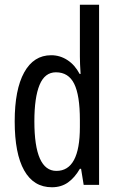

<svg xmlns="http://www.w3.org/2000/svg" viewBox="-20 -780 502 810"><path d="M199 10Q122 10 82 -61Q42 -132 42 -268Q42 -402 82 -474.5Q122 -547 196 -547Q233 -547 264.5 -526.5Q296 -506 316 -468H320Q317 -513 317 -542V-760H398V0H333L322 -68H317Q295 -30 266.5 -10Q238 10 199 10ZM218 -59Q317 -59 317 -244V-274Q317 -378 293 -426.5Q269 -475 216 -475Q169 -475 147 -422Q125 -369 125 -268Q125 -59 218 -59Z"/></svg>

Font: Noto Sans Lao ExtraCondensed
Style: Regular
Weight: 400
Width: 2
Designer: Monotype Design Team
Foundry: Monotype Imaging Inc.
Version: Version 2.004; ttfautohint (v1.8.4.7-5d5b)